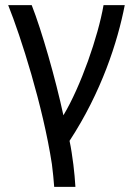

<svg xmlns="http://www.w3.org/2000/svg" viewBox="-20 -542 523 751"><path d="M228 -91C296 -204 364 -400 385 -522H468C440 -378 377 -182 252 9C259 41 262 66 267 102C271 134 273 159 275 189H192C190 161 187 132 183 100C148 -128 61 -400 12 -522H104C143 -423 197 -235 228 -91Z"/></svg>

Font: Repo Regular
Style: Regular
Weight: 400
Designer: Stefan Peev
Foundry: Context Ltd
Version: Version 1.502